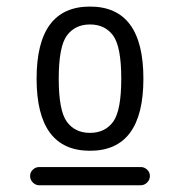

<svg xmlns="http://www.w3.org/2000/svg" viewBox="-20 -756 540 576"><path d="M180.7 -390.6Q205.1 -357.4 250 -357.4Q294.9 -357.4 319.3 -390.6Q343.8 -423.8 343.8 -520Q343.8 -616.2 319.3 -649.4Q294.9 -682.6 250 -682.6Q205.1 -682.6 180.7 -649.4Q156.2 -616.2 156.2 -520Q156.2 -423.8 180.7 -390.6ZM89.8 -520Q89.8 -736.3 250 -736.3Q410.2 -736.3 410.2 -520Q410.2 -303.7 250 -303.7Q89.8 -303.7 89.8 -520ZM97.7 -200.2Q86.9 -200.2 78.6 -208.5Q70.3 -216.8 70.3 -228Q70.3 -239.3 78.6 -247.1Q86.9 -254.9 97.7 -254.9H402.3Q413.1 -254.9 421.4 -247.1Q429.7 -239.3 429.7 -228Q429.7 -216.8 421.4 -208.5Q413.1 -200.2 402.3 -200.2Z"/></svg>

Font: Rounded-X Mgen+ 2m regular
Style: Regular
Weight: 400
Designer: [Source Han Sans]
Ryoko NISHIZUKA  (kana & ideographs); Paul D. Hunt (Latin, Greek & Cyrillic); Wenlong ZHANG  (bopomofo
Version: Version 1.059.20150602